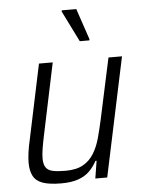

<svg xmlns="http://www.w3.org/2000/svg" viewBox="-53 -770 610 820"><g transform="rotate(-5 252.0 -360.0)"><path d="M177 8Q127 8 98 -2Q69 -12 57 -34.5Q45 -57 45 -92Q45 -111 48.5 -136.5Q52 -162 59 -192L126 -510H185L121 -205Q114 -172 110 -147.5Q106 -123 106 -105Q106 -80 115 -66.5Q124 -53 144.5 -48.5Q165 -44 199 -44Q246 -44 275 -60.5Q304 -77 321.5 -106Q339 -135 349 -172Q359 -209 368 -250L424 -510H482L374 0H323L335 -75H330Q318 -52 299.5 -33Q281 -14 251.5 -3Q222 8 177 8ZM308 -590 242 -723 243 -728H305L350 -595L349 -590Z"/></g></svg>

Font: Saira SemiCondensed Light
Style: Italic
Weight: 300
Width: 4
Italic angle: -12°
Designer: Hector Gatti with collaboration of the Omnibus-Type team
Foundry: Omnibus-Type
Version: Version 1.101